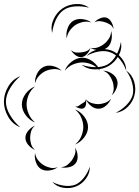

<svg xmlns="http://www.w3.org/2000/svg" viewBox="-118 -864 707 975"><path d="M322 -580Q344 -606 379.5 -612.5Q415 -619 447 -608Q478 -596 500.5 -567.5Q523 -539 523 -505Q512 -537 490.5 -563Q469 -589 443 -598Q418 -608 384.5 -602.5Q351 -597 322 -580ZM211 -505Q220 -531 246 -551Q272 -571 300 -571Q328 -571 354 -551Q380 -531 389 -505Q371 -527 347 -537Q323 -547 300 -547Q278 -547 253.5 -537Q229 -527 211 -505ZM60 -441Q58 -465 70 -489.5Q82 -514 103 -524Q124 -535 151 -528.5Q178 -522 195 -505Q174 -515 152 -513Q130 -511 113 -503Q96 -495 81 -479.5Q66 -464 60 -441ZM523 -505Q552 -486 563 -450Q574 -414 565 -381Q557 -347 530.5 -321Q504 -295 469 -291Q500 -306 524.5 -331Q549 -356 556 -383Q562 -410 553 -443.5Q544 -477 523 -505ZM405 -505Q426 -505 447.5 -492Q469 -479 476 -459Q483 -440 474 -416.5Q465 -393 449 -380Q460 -398 459.5 -417Q459 -436 453 -452Q448 -467 436.5 -482.5Q425 -498 405 -505ZM-15 -218Q-53 -232 -75.5 -269.5Q-98 -307 -98 -348Q-98 -388 -75.5 -425.5Q-53 -463 -15 -477Q-46 -451 -67 -415.5Q-88 -380 -88 -348Q-88 -315 -67 -279.5Q-46 -244 -15 -218ZM60 -242Q33 -252 13 -278.5Q-7 -305 -7 -334Q-7 -363 13 -389Q33 -415 60 -425Q38 -407 27.5 -382Q17 -357 17 -334Q17 -311 27.5 -286Q38 -261 60 -242ZM446 -363Q439 -344 421 -328Q403 -312 383 -312Q363 -311 344.5 -326Q326 -341 318 -360Q332 -345 349.5 -340Q367 -335 383 -335Q399 -336 416 -342Q433 -348 446 -363ZM318 -360Q321 -350 319 -335.5Q317 -321 308 -315Q299 -310 285 -314Q271 -318 263 -324Q273 -321 280.5 -326Q288 -331 295 -336Q302 -340 309.5 -345Q317 -350 318 -360ZM263 -308Q289 -299 309 -273Q329 -247 329 -219Q329 -191 309 -165.5Q289 -140 263 -130Q285 -148 295 -172.5Q305 -197 305 -219Q305 -242 295 -266Q285 -290 263 -308ZM60 -103Q42 -109 26.5 -127Q11 -145 11 -164Q11 -184 26.5 -201.5Q42 -219 60 -226Q45 -214 40 -197Q35 -180 35 -164Q35 -149 40 -132Q45 -115 60 -103ZM263 -114Q274 -98 276 -75Q278 -52 267 -36Q255 -20 232.5 -15Q210 -10 191 -15Q211 -16 224.5 -27Q238 -38 247 -50Q256 -63 262 -79.5Q268 -96 263 -114ZM175 -15Q159 -2 133.5 1.5Q108 5 90 -6Q72 -17 64 -41.5Q56 -66 60 -87Q63 -66 75.5 -50.5Q88 -35 103 -26Q117 -17 136 -12.5Q155 -8 175 -15ZM338 -18Q339 15 318.5 43Q298 71 268 83Q238 95 203.5 89.5Q169 84 148 60Q176 75 208 79Q240 83 264 74Q288 64 308 38.5Q328 13 338 -18ZM147 -697Q138 -731 154 -766Q170 -801 199 -821Q228 -841 266.5 -843.5Q305 -846 334 -825Q299 -834 263.5 -831.5Q228 -829 205 -813Q181 -796 166 -764Q151 -732 147 -697ZM361 -750Q372 -763 390.5 -771Q409 -779 424 -774Q439 -768 448.5 -750.5Q458 -733 458 -717Q453 -732 440.5 -739.5Q428 -747 416 -751Q404 -755 389.5 -756.5Q375 -758 361 -750ZM221 -669Q216 -692 224.5 -718Q233 -744 252 -757Q272 -770 299.5 -767Q327 -764 346 -750Q323 -757 302 -752Q281 -747 265 -737Q250 -727 237 -709.5Q224 -692 221 -669ZM446 -707Q453 -686 448 -661Q443 -636 427 -623Q410 -609 385 -609.5Q360 -610 341 -621Q362 -617 380.5 -624Q399 -631 412 -642Q425 -652 435.5 -668.5Q446 -685 446 -707ZM496 -651Q503 -615 484 -581Q465 -547 434 -529Q403 -511 364 -511.5Q325 -512 297 -535Q331 -523 367.5 -523Q404 -523 429 -537Q454 -552 472 -583.5Q490 -615 496 -651ZM341 -621Q338 -606 325 -591Q312 -576 297 -574Q281 -572 265 -584Q249 -596 243 -610Q254 -599 267.5 -597.5Q281 -596 294 -598Q306 -599 319.5 -603.5Q333 -608 341 -621Z"/></svg>

Font: Rubik Puddles
Style: Regular
Weight: 400
Designer: Hubert and Fischer, NaN
Foundry: Hubert and Fischer, NaN
Version: Version 2.200